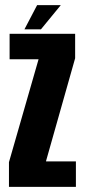

<svg xmlns="http://www.w3.org/2000/svg" viewBox="-20 -730 332 750"><path d="M15 0H276.5V-99.5H160V-101.5L273.5 -502.5V-598H17.5V-498.5H130.5V-498L15 -96.5ZM75.5 -615.5H140L217.5 -710H125Z"/></svg>

Font: Anybody ExtraCondensed
Style: Bold
Weight: 700
Width: 2
Version: Version 1.113;gftools[0.9.25]